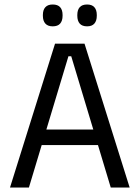

<svg xmlns="http://www.w3.org/2000/svg" viewBox="-20 -833 620 853"><path d="M108.5 0H24.5L224.5 -639H355.5L556 0H472L296.5 -583H284ZM435.5 -188.5H144.5V-257.5H435.5ZM214 -716Q192.5 -716 181.5 -728.2Q170.5 -740.5 170.5 -763V-766.5Q170.5 -789 181.5 -801Q192.5 -813 214 -813Q236.5 -813 247.2 -801Q258 -789 258 -766.5V-763Q258 -740.5 247.2 -728.2Q236.5 -716 214 -716ZM367 -716Q345 -716 334.2 -728.2Q323.5 -740.5 323.5 -763V-766.5Q323.5 -789 334.2 -801Q345 -813 367 -813Q388.5 -813 399.2 -801Q410 -789 410 -766.5V-763Q410 -740.5 399.2 -728.2Q388.5 -716 367 -716Z"/></svg>

Font: Anek Malayalam Medium
Style: Regular
Weight: 400
Version: Version 1.003